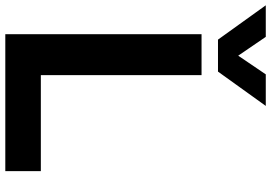

<svg xmlns="http://www.w3.org/2000/svg" viewBox="-206 -853 1022 724"><g transform="rotate(90 305.0 -491.0)"><path d="M588.2 0H78V-134H588.2ZM226.4 0H72V-740H226.4ZM213 -802H92.4L-37 -982.2H82L178.2 -841.2L127.4 -840.6L223.4 -982.2H342.4Z"/></g></svg>

Font: Be Vietnam Pro Variable Thin
Style: Regular
Weight: 100
Designer: Lam Bao, Tony Le, Vietanh Nguyen
Foundry: Yellow Type Foundry
Version: Version 1.002